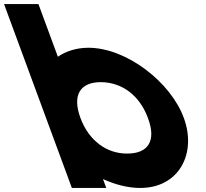

<svg xmlns="http://www.w3.org/2000/svg" viewBox="-314 -864 1018 949"><path d="M195 21.1 211.2 65H41.2L9.9 -20L-86.4 -281L-262.7 -759L-294 -844H-124L-92.7 -759L-28 -583.6C12.8 -611.3 63.9 -627.7 122.4 -628C312.2 -628 530.7 -457 594.6 -281C659.9 -104 569.2 66 378 65C319.2 65 256.1 48.8 195 21.1ZM83.6 -281C125.3 -168 214.4 -104 315.3 -105C417.6 -105 460.3 -167 417.1 -281C375.5 -394 287.8 -457 185.1 -458C82.7 -458 41.6 -395 83.6 -281Z"/></svg>

Font: Nordica Plus
Style: NordicaClassicBkExtOpObl
Weight: 900
Version: Version 1.01